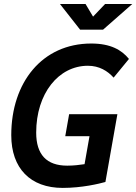

<svg xmlns="http://www.w3.org/2000/svg" viewBox="-20 -918 673 948"><path d="M289.6 9.8C384.8 9.8 469.2 -10.7 500.5 -19.5L559.6 -354H321.3L302.2 -245.6H421.9L397.5 -107.4C372.1 -103.5 343.3 -100.1 312 -100.1C210.4 -100.1 158.7 -154.3 158.7 -263.2C158.7 -456.5 269 -593.3 414.1 -593.3C469.7 -593.3 511.2 -567.9 541 -534.7L616.7 -627C580.6 -671.4 525.9 -703.1 430.7 -703.1C188 -703.1 35.6 -510.7 35.6 -250.5C35.6 -86.9 129.9 9.8 289.6 9.8ZM375.5 -771.5H488.8L633.3 -898.4H499L439.5 -835.9L402.3 -898.4H275.9Z"/></svg>

Font: Cascadia Mono PL SemiBold
Style: Italic
Weight: 600
Italic angle: -10°
Monospace: yes
Designer: Aaron Bell
Foundry: Saja Typeworks
Version: Version 2404.023